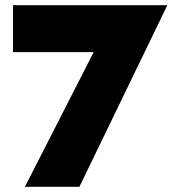

<svg xmlns="http://www.w3.org/2000/svg" viewBox="-20 -720 666 740"><path d="M30 -519V-700H625L286 0H76L341 -519Z"/></svg>

Font: Jost* Heavy
Style: Regular
Weight: 800
Version: Version 3.7